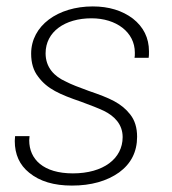

<svg xmlns="http://www.w3.org/2000/svg" viewBox="-20 -570 537 598"><path d="M71 -32C104 -5 148 8 204 8C264 8 313 -6 351 -33C388 -60 407 -97 407 -144C407 -172 400 -195 386 -213C358 -249 323 -264 256 -287C226 -298 202 -307 185 -316C149 -332 122 -360 122 -404C122 -471 182 -513 265 -513C342 -513 400 -470 400 -406C400 -399 400 -393 399 -390H443C444 -395 444 -401 444 -410C444 -452 427 -486 394 -512C361 -537 319 -550 269 -550C160 -550 77 -490 77 -403C77 -374 84 -350 99 -331C127 -293 166 -276 233 -253C263 -242 286 -233 303 -225C336 -209 362 -183 362 -143C362 -76 302 -30 207 -30C115 -30 71 -74 71 -133C71 -137 72 -142 72 -146H27C27 -141 26 -136 26 -131C26 -89 41 -56 71 -32Z"/></svg>

Font: Momo Neue ExtLt
Style: Italic
Weight: 200
Italic angle: -10°
Designer: Ninad Kale (Devanagari), Jonny Pinhorn (Latin)
Foundry: Indian Type Foundry
Version: 4.004